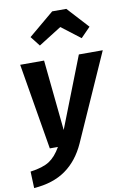

<svg xmlns="http://www.w3.org/2000/svg" viewBox="-124 -879 776 1163"><g transform="rotate(-10 264.0 -297.5)"><path d="M172.9 -624 126 -684.1 282.2 -814.9H369.1L488.8 -684.1L430.2 -624L314 -712.9ZM543 -529.8 306.2 2.9Q261.2 102.5 183.8 157.2Q106.4 211.9 -11.2 220.2L-15.1 118.2Q62 107.9 102.1 81.8Q142.1 55.7 173.8 0H124L35.2 -529.8H182.1L226.1 -95.2L396 -529.8Z"/></g></svg>

Font: FiraGO SemiBold
Style: Italic
Weight: 600
Italic angle: -8°
Designer: bBox Type GmbH
Foundry: bBox Type GmbH
Version: Version 1.001;PS 001.001;hotconv 1.0.88;makeotf.lib2.5.64775